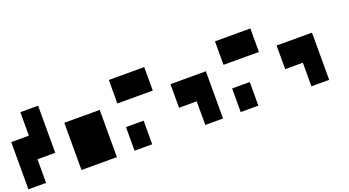

<svg xmlns="http://www.w3.org/2000/svg" viewBox="-51 -1278 3342 1836"><g transform="rotate(-20 1620.0 -360.0)"><path d="M179.7 -480.5Q179.7 -540 179.7 -719.7Q224.6 -719.7 360.4 -719.7Q360.4 -599.6 360.4 -240.2Q315.4 -240.2 179.7 -240.2Q179.7 -179.7 179.7 0Q134.8 0 0 0Q0 -120.1 0 -480.5Q44.9 -480.5 179.7 -480.5Z M540 -480.5Q629.9 -480.5 900.4 -480.5Q900.4 -360.4 900.4 0Q809.6 0 540 0Q540 -120.1 540 -480.5Z M1080.1 -240.2Q1125 -240.2 1259.8 -240.2Q1259.8 -179.7 1259.8 0Q1214.8 0 1080.1 0Q1080.1 -59.6 1080.1 -240.2ZM1080.1 -480.5Q1080.1 -540 1080.1 -719.7Q1169.9 -719.7 1440.4 -719.7Q1440.4 -660.2 1440.4 -480.5Q1349.6 -480.5 1080.1 -480.5Z M1620.1 -240.2Q1620.1 -299.8 1620.1 -480.5Q1710 -480.5 1980.5 -480.5Q1980.5 -360.4 1980.5 0Q1935.5 0 1799.8 0Q1799.8 -59.6 1799.8 -240.2Q1754.9 -240.2 1620.1 -240.2Z M2160.2 -240.2Q2205.1 -240.2 2339.8 -240.2Q2339.8 -179.7 2339.8 0Q2294.9 0 2160.2 0Q2160.2 -59.6 2160.2 -240.2ZM2160.2 -480.5Q2160.2 -540 2160.2 -719.7Q2250 -719.7 2520.5 -719.7Q2520.5 -660.2 2520.5 -480.5Q2429.7 -480.5 2160.2 -480.5Z M2700.2 -240.2Q2700.2 -299.8 2700.2 -480.5Q2790 -480.5 3060.5 -480.5Q3060.5 -360.4 3060.5 0Q3015.6 0 2879.9 0Q2879.9 -59.6 2879.9 -240.2Q2835 -240.2 2700.2 -240.2Z"/></g></svg>

Font: RevK
Style: Book
Weight: 400
Designer: RevK
Foundry: RevK
Version: Version 1.0